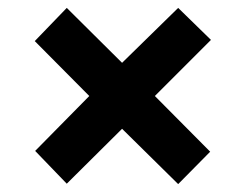

<svg xmlns="http://www.w3.org/2000/svg" viewBox="-20 -596 623 486"><path d="M431 -576 514 -495 372 -353 512 -212 431 -130 289 -270 149 -131 69 -214 206 -353 68 -492 149 -576 289 -437Z"/></svg>

Font: Noto Sans Khmer UI ExtraBold
Style: Regular
Weight: 800
Designer: Danh Hong and the Monotype Design Team
Foundry: Monotype Imaging Inc.
Version: Version 2.002; ttfautohint (v1.8.4.7-5d5b)